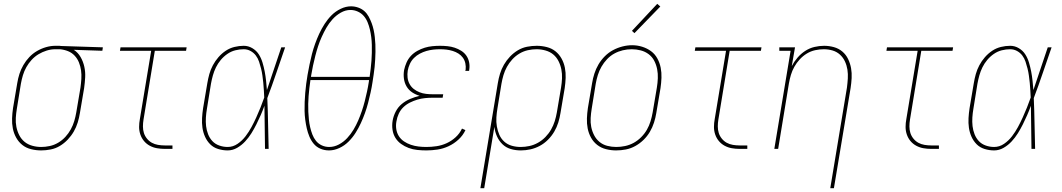

<svg xmlns="http://www.w3.org/2000/svg" viewBox="-20 -777 5540 1002"><path d="M195 8Q168 8 142 1.5Q116 -5 96.5 -20.5Q77 -36 64.5 -58.5Q52 -81 47 -106.5Q42 -132 43 -159Q44 -186 48 -213L70 -343Q74 -368 81.5 -391.5Q89 -415 102 -437.5Q115 -460 133 -479Q151 -498 173.5 -511Q196 -524 220.5 -531Q245 -538 269 -538Q273 -538 276 -538Q279 -538 283 -538Q287 -538 290.5 -538Q294 -538 298 -537L517 -530L514 -512L365 -517Q387 -503 400.5 -479.5Q414 -456 420 -429Q426 -402 424.5 -373.5Q423 -345 419 -317L397 -187Q393 -162 385.5 -137.5Q378 -113 365 -90.5Q352 -68 333.5 -48.5Q315 -29 292.5 -15.5Q270 -2 244.5 3Q219 8 195 8ZM195 -10Q217 -10 240 -15Q263 -20 284 -32.5Q305 -45 321.5 -63Q338 -81 349.5 -102Q361 -123 367.5 -145Q374 -167 378 -190L400 -320Q403 -342 404.5 -365Q406 -388 403 -409.5Q400 -431 392 -451Q384 -471 369.5 -486.5Q355 -502 335 -510Q315 -518 293 -520H280Q277 -520 274 -520Q271 -520 268 -520Q246 -520 223.5 -513Q201 -506 181 -494Q161 -482 145 -464.5Q129 -447 117.5 -426.5Q106 -406 99.5 -384Q93 -362 89 -340L68 -210Q64 -186 62.5 -162Q61 -138 65.5 -115Q70 -92 80.5 -71.5Q91 -51 108 -37Q125 -23 148 -16.5Q171 -10 195 -10Z M840 0Q819 0 799 -3.5Q779 -7 761.5 -16.5Q744 -26 731.5 -41Q719 -56 712.5 -75Q706 -94 706 -114.5Q706 -135 710 -156L769 -512H606L609 -530H954L951 -512H788L729 -153Q726 -135 726 -117Q726 -99 731 -83Q736 -67 747 -53.5Q758 -40 772.5 -32Q787 -24 804.5 -21Q822 -18 840 -18H880V0Z M1168 8Q1143 8 1118.5 0.5Q1094 -7 1077 -24Q1060 -41 1050 -63.5Q1040 -86 1036.5 -110.5Q1033 -135 1034.5 -161Q1036 -187 1040 -213L1062 -343Q1066 -367 1072.5 -390.5Q1079 -414 1091 -436.5Q1103 -459 1120 -478.5Q1137 -498 1158 -512Q1179 -526 1203.5 -532Q1228 -538 1252 -538Q1276 -538 1297 -525.5Q1318 -513 1330.5 -493.5Q1343 -474 1350 -450.5Q1357 -427 1361.5 -403.5Q1366 -380 1368.5 -356Q1371 -332 1373 -307Q1392 -363 1410.5 -418.5Q1429 -474 1448 -530H1468Q1445 -464 1422.5 -397.5Q1400 -331 1375 -265Q1378 -199 1379 -132.5Q1380 -66 1382 0H1363Q1362 -56 1361.5 -112.5Q1361 -169 1360 -225Q1351 -200 1340.5 -176Q1330 -152 1318 -128Q1306 -104 1292 -81.5Q1278 -59 1259.5 -39Q1241 -19 1217.5 -5.5Q1194 8 1168 8ZM1168 -10Q1196 -10 1220 -26.5Q1244 -43 1261.5 -66Q1279 -89 1292.5 -114Q1306 -139 1317.5 -164.5Q1329 -190 1339.5 -216Q1350 -242 1359 -268Q1358 -287 1357 -306.5Q1356 -326 1354 -345Q1352 -364 1349.5 -382.5Q1347 -401 1342.5 -419Q1338 -437 1332 -455Q1326 -473 1315 -487.5Q1304 -502 1287.5 -511Q1271 -520 1252 -520Q1230 -520 1208 -514.5Q1186 -509 1166.5 -495.5Q1147 -482 1132 -464Q1117 -446 1107 -425.5Q1097 -405 1091 -383.5Q1085 -362 1081 -340L1060 -210Q1056 -187 1054.5 -164Q1053 -141 1055.5 -119Q1058 -97 1066 -76.5Q1074 -56 1088.5 -40.5Q1103 -25 1124.5 -17.5Q1146 -10 1168 -10Z M1697 8Q1673 8 1652 -1Q1631 -10 1617 -27Q1603 -44 1594.5 -64.5Q1586 -85 1581 -107Q1576 -129 1573 -152Q1570 -175 1569.5 -198Q1569 -221 1570 -245Q1571 -269 1573 -292.5Q1575 -316 1578 -339.5Q1581 -363 1585 -386Q1590 -414 1595.5 -441Q1601 -468 1608 -495Q1615 -522 1624.5 -548.5Q1634 -575 1646 -601Q1658 -627 1674 -652Q1690 -677 1710.5 -697.5Q1731 -718 1758 -731Q1785 -744 1812 -744Q1831 -744 1849.5 -737.5Q1868 -731 1881.5 -719Q1895 -707 1904 -690.5Q1913 -674 1919.5 -656.5Q1926 -639 1930 -620.5Q1934 -602 1936 -583.5Q1938 -565 1939 -545.5Q1940 -526 1939.5 -506Q1939 -486 1938 -466.5Q1937 -447 1935 -427Q1933 -407 1930 -387.5Q1927 -368 1924 -348Q1920 -321 1914 -294Q1908 -267 1901 -240Q1894 -213 1884.5 -186.5Q1875 -160 1863 -134Q1851 -108 1835.5 -83.5Q1820 -59 1799 -38Q1778 -17 1751 -4.5Q1724 8 1697 8ZM1909 -376Q1912 -397 1914.5 -418Q1917 -439 1918.5 -459.5Q1920 -480 1920.5 -501Q1921 -522 1920.5 -542.5Q1920 -563 1917.5 -583Q1915 -603 1910.5 -622.5Q1906 -642 1898.5 -660.5Q1891 -679 1878.5 -693.5Q1866 -708 1847.5 -716.5Q1829 -725 1809 -725Q1783 -725 1758.5 -711Q1734 -697 1715.5 -676.5Q1697 -656 1683.5 -632.5Q1670 -609 1659 -584.5Q1648 -560 1640 -535.5Q1632 -511 1625.5 -485.5Q1619 -460 1613.5 -434.5Q1608 -409 1604 -384Q1604 -382 1603.5 -380Q1603 -378 1603 -376ZM1698 -10Q1724 -10 1748.5 -23Q1773 -36 1792 -56.5Q1811 -77 1825 -100.5Q1839 -124 1849.5 -148.5Q1860 -173 1868.5 -198Q1877 -223 1883.5 -248.5Q1890 -274 1895.5 -299.5Q1901 -325 1905 -351Q1905 -353 1905.5 -355Q1906 -357 1906 -359H1600Q1597 -338 1594.5 -317Q1592 -296 1590.5 -275.5Q1589 -255 1588.5 -234.5Q1588 -214 1589 -193.5Q1590 -173 1592 -153Q1594 -133 1598.5 -113.5Q1603 -94 1610 -75.5Q1617 -57 1629 -42Q1641 -27 1659 -18.5Q1677 -10 1698 -10Z M2205 8Q2181 8 2157.5 5.5Q2134 3 2112.5 -5Q2091 -13 2073 -26Q2055 -39 2043.5 -57.5Q2032 -76 2028.5 -99.5Q2025 -123 2029 -147Q2033 -171 2045 -194.5Q2057 -218 2077 -234.5Q2097 -251 2121 -261Q2145 -271 2170 -277Q2149 -283 2131 -295Q2113 -307 2102 -325.5Q2091 -344 2088 -366.5Q2085 -389 2089 -412Q2093 -431 2101.5 -450.5Q2110 -470 2124.5 -485.5Q2139 -501 2158 -511.5Q2177 -522 2196.5 -528Q2216 -534 2236.5 -536Q2257 -538 2276 -538Q2296 -538 2315.5 -536Q2335 -534 2353 -528Q2371 -522 2387 -512Q2403 -502 2413.5 -487Q2424 -472 2428 -453Q2432 -434 2429 -414Q2429 -412 2428.5 -410.5Q2428 -409 2428 -407H2408Q2409 -408 2409 -410Q2409 -412 2410 -413Q2412 -430 2408.5 -446.5Q2405 -463 2395.5 -476Q2386 -489 2372.5 -497.5Q2359 -506 2343 -511Q2327 -516 2310.5 -518Q2294 -520 2276 -520Q2259 -520 2241 -518Q2223 -516 2205.5 -511Q2188 -506 2171 -497Q2154 -488 2140.5 -474.5Q2127 -461 2119 -443.5Q2111 -426 2108 -409Q2105 -390 2107 -372Q2109 -354 2117.5 -338.5Q2126 -323 2139.5 -312.5Q2153 -302 2169.5 -295.5Q2186 -289 2204 -287Q2222 -285 2241 -285H2293L2290 -267H2238Q2218 -267 2198 -265Q2178 -263 2158 -257Q2138 -251 2119 -241.5Q2100 -232 2085 -217.5Q2070 -203 2061 -183.5Q2052 -164 2049 -144Q2045 -124 2048 -103.5Q2051 -83 2061.5 -66.5Q2072 -50 2088.5 -39Q2105 -28 2124 -21.5Q2143 -15 2163.5 -12.5Q2184 -10 2205 -10Q2231 -10 2258 -14Q2285 -18 2310.5 -29.5Q2336 -41 2357.5 -60.5Q2379 -80 2391 -106L2409 -98Q2396 -70 2372.5 -48.5Q2349 -27 2321 -14Q2293 -1 2263.5 3.5Q2234 8 2205 8Z M2487 205 2578 -343Q2582 -368 2589.5 -392.5Q2597 -417 2610 -439.5Q2623 -462 2641.5 -481.5Q2660 -501 2682.5 -514.5Q2705 -528 2730.5 -533Q2756 -538 2781 -538Q2807 -538 2833 -531.5Q2859 -525 2878.5 -509.5Q2898 -494 2910.5 -471.5Q2923 -449 2928 -423.5Q2933 -398 2932 -371Q2931 -344 2927 -317L2905 -187Q2901 -162 2893.5 -137.5Q2886 -113 2872.5 -90Q2859 -67 2839.5 -47.5Q2820 -28 2796.5 -15.5Q2773 -3 2748 2.5Q2723 8 2698 8Q2670 8 2645 0.5Q2620 -7 2602 -24.5Q2584 -42 2573.5 -65.5Q2563 -89 2560 -115L2507 205ZM2697 -10Q2720 -10 2743 -15Q2766 -20 2787.5 -32Q2809 -44 2826.5 -62Q2844 -80 2856 -101Q2868 -122 2875 -144.5Q2882 -167 2886 -190L2908 -320Q2912 -344 2913 -368Q2914 -392 2909.5 -415Q2905 -438 2894.5 -458.5Q2884 -479 2867 -493Q2850 -507 2827 -513.5Q2804 -520 2780 -520Q2758 -520 2735 -515Q2712 -510 2691 -497.5Q2670 -485 2653.5 -467Q2637 -449 2625.5 -428Q2614 -407 2607.5 -385Q2601 -363 2597 -340L2576 -211Q2572 -188 2570.5 -164Q2569 -140 2573 -117Q2577 -94 2586 -73.5Q2595 -53 2611.5 -38Q2628 -23 2650.5 -16.5Q2673 -10 2697 -10Z M3195 8Q3169 8 3143 1.5Q3117 -5 3097 -20.5Q3077 -36 3064.5 -58.5Q3052 -81 3047 -106.5Q3042 -132 3043 -159Q3044 -186 3048 -213L3070 -343Q3074 -368 3082 -393Q3090 -418 3103.5 -441Q3117 -464 3136.5 -483.5Q3156 -503 3179.5 -515.5Q3203 -528 3228.5 -534.5Q3254 -541 3279 -541Q3306 -541 3331.5 -533Q3357 -525 3377.5 -510Q3398 -495 3410.5 -472Q3423 -449 3428 -423.5Q3433 -398 3432 -371Q3431 -344 3427 -317L3405 -187Q3401 -162 3393 -137Q3385 -112 3371.5 -89Q3358 -66 3338.5 -47Q3319 -28 3295.5 -15Q3272 -2 3246.5 3Q3221 8 3195 8ZM3196 -10Q3219 -10 3242.5 -15Q3266 -20 3287 -31.5Q3308 -43 3326 -61Q3344 -79 3356 -100Q3368 -121 3375 -144Q3382 -167 3386 -190L3408 -320Q3412 -344 3413 -368.5Q3414 -393 3409.5 -416Q3405 -439 3394.5 -459.5Q3384 -480 3365.5 -494Q3347 -508 3324 -514Q3301 -520 3277 -520Q3253 -520 3230 -514.5Q3207 -509 3186 -497.5Q3165 -486 3148 -468Q3131 -450 3119 -429Q3107 -408 3100 -385.5Q3093 -363 3089 -340L3068 -210Q3064 -186 3062.5 -161.5Q3061 -137 3065.5 -114.5Q3070 -92 3080.5 -71.5Q3091 -51 3108.5 -36.5Q3126 -22 3149 -16Q3172 -10 3196 -10ZM3291 -604 3278 -616 3410 -757 3426 -743Z M3840 0Q3819 0 3799 -3.5Q3779 -7 3761.5 -16.5Q3744 -26 3731.5 -41Q3719 -56 3712.5 -75Q3706 -94 3706 -114.5Q3706 -135 3710 -156L3769 -512H3606L3609 -530H3954L3951 -512H3788L3729 -153Q3726 -135 3726 -117Q3726 -99 3731 -83Q3736 -67 3747 -53.5Q3758 -40 3772.5 -32Q3787 -24 3804.5 -21Q3822 -18 3840 -18H3880V0Z M4313 205 4400 -320Q4403 -343 4404.5 -367Q4406 -391 4402.5 -413.5Q4399 -436 4389.5 -456.5Q4380 -477 4363.5 -492Q4347 -507 4325 -513.5Q4303 -520 4279 -520Q4257 -520 4234 -515Q4211 -510 4190.5 -497.5Q4170 -485 4153.5 -467Q4137 -449 4125.5 -428.5Q4114 -408 4107.5 -386Q4101 -364 4097 -341L4041 0H4021L4106 -512H4047V-530H4129L4112 -432Q4124 -455 4142 -476Q4160 -497 4182.5 -511.5Q4205 -526 4230.5 -532Q4256 -538 4281 -538Q4307 -538 4332 -531Q4357 -524 4376 -508Q4395 -492 4406 -469Q4417 -446 4421.5 -421Q4426 -396 4424.5 -369.5Q4423 -343 4419 -317L4332 205Z M4840 0Q4819 0 4799 -3.5Q4779 -7 4761.5 -16.5Q4744 -26 4731.5 -41Q4719 -56 4712.5 -75Q4706 -94 4706 -114.5Q4706 -135 4710 -156L4769 -512H4606L4609 -530H4954L4951 -512H4788L4729 -153Q4726 -135 4726 -117Q4726 -99 4731 -83Q4736 -67 4747 -53.5Q4758 -40 4772.5 -32Q4787 -24 4804.5 -21Q4822 -18 4840 -18H4880V0Z M5168 8Q5143 8 5118.5 0.5Q5094 -7 5077 -24Q5060 -41 5050 -63.5Q5040 -86 5036.5 -110.5Q5033 -135 5034.5 -161Q5036 -187 5040 -213L5062 -343Q5066 -367 5072.5 -390.5Q5079 -414 5091 -436.5Q5103 -459 5120 -478.5Q5137 -498 5158 -512Q5179 -526 5203.5 -532Q5228 -538 5252 -538Q5276 -538 5297 -525.5Q5318 -513 5330.5 -493.5Q5343 -474 5350 -450.5Q5357 -427 5361.5 -403.5Q5366 -380 5368.5 -356Q5371 -332 5373 -307Q5392 -363 5410.5 -418.5Q5429 -474 5448 -530H5468Q5445 -464 5422.5 -397.5Q5400 -331 5375 -265Q5378 -199 5379 -132.5Q5380 -66 5382 0H5363Q5362 -56 5361.5 -112.5Q5361 -169 5360 -225Q5351 -200 5340.5 -176Q5330 -152 5318 -128Q5306 -104 5292 -81.5Q5278 -59 5259.5 -39Q5241 -19 5217.5 -5.5Q5194 8 5168 8ZM5168 -10Q5196 -10 5220 -26.5Q5244 -43 5261.5 -66Q5279 -89 5292.5 -114Q5306 -139 5317.5 -164.5Q5329 -190 5339.5 -216Q5350 -242 5359 -268Q5358 -287 5357 -306.5Q5356 -326 5354 -345Q5352 -364 5349.5 -382.5Q5347 -401 5342.5 -419Q5338 -437 5332 -455Q5326 -473 5315 -487.5Q5304 -502 5287.5 -511Q5271 -520 5252 -520Q5230 -520 5208 -514.5Q5186 -509 5166.5 -495.5Q5147 -482 5132 -464Q5117 -446 5107 -425.5Q5097 -405 5091 -383.5Q5085 -362 5081 -340L5060 -210Q5056 -187 5054.5 -164Q5053 -141 5055.5 -119Q5058 -97 5066 -76.5Q5074 -56 5088.5 -40.5Q5103 -25 5124.5 -17.5Q5146 -10 5168 -10Z"/></svg>

Font: Iosevka Slab Thin
Style: Italic
Weight: 100
Italic angle: -9°
Monospace: yes
Designer: Belleve Invis
Foundry: Belleve Invis
Version: Version 11.1.1; ttfautohint (v1.8.3)